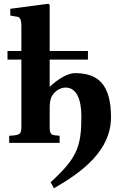

<svg xmlns="http://www.w3.org/2000/svg" viewBox="-20 -762 646 1024"><path d="M20 -444H94V-87C94 -45 86 -41 29 -38V0H298V-38L277 -40C256 -42 245 -47 245 -80V-187C245 -209 248 -232 255 -246C268 -272 298 -295 330 -295C390 -295 414 -228 414 -141C414 22 390 82 250 210L268 242C423 153 572 39 572 -137C572 -316 499 -372 380 -372C339 -372 285 -337 245 -299V-444H449V-490H245V-736L238 -742L35 -715V-679L70 -673C86 -670 94 -661 94 -621V-490H20Z"/></svg>

Font: Heuristica
Style: Bold
Weight: 700
Version: Version 1.0.1